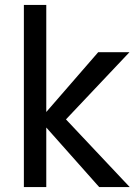

<svg xmlns="http://www.w3.org/2000/svg" viewBox="-20 -760 555 780"><path d="M383 0 168 -242V0H77V-740H168V-305L379 -548H506L248 -275L507 0Z"/></svg>

Font: Fz Poppins
Style: Regular
Weight: 400
Designer: Ninad Kale (Devanagari), Jonny Pinhorn (Latin)
Foundry: Indian Type Foundry
Version: Vit hóa bi Vntype.Com & FontZin.Com